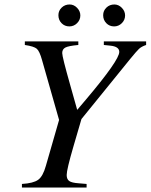

<svg xmlns="http://www.w3.org/2000/svg" viewBox="-20 -838 673 858"><path d="M539 -769Q539 -749 524.5 -734.5Q510 -720 490 -720Q469 -720 455 -734.5Q441 -749 441 -770Q441 -790 455.5 -804Q470 -818 491 -818Q510 -818 524.5 -803Q539 -788 539 -769ZM339 -769Q339 -749 324.5 -734.5Q310 -720 290 -720Q269 -720 255 -734.5Q241 -749 241 -770Q241 -790 255.5 -804Q270 -818 291 -818Q310 -818 324.5 -803Q339 -788 339 -769ZM633 -653V-637Q612 -630 601 -619.5Q590 -609 563 -576L344 -306L308 -183Q278 -80 278 -56Q278 -37 289.5 -29Q301 -21 331 -19L367 -16V0H78V-16Q129 -19 150.5 -34.5Q172 -50 185 -97L244 -302L168 -569Q157 -609 144.5 -620Q132 -631 91 -637V-653H330V-637Q286 -633 272 -625.5Q258 -618 258 -601Q258 -584 294 -457L325 -347L364 -393Q513 -569 513 -606Q513 -630 473 -634L444 -637V-653Z"/></svg>

Font: STIX MathJax Latin
Style: Italic
Weight: 400
Italic angle: -16.33°
Designer: MicroPress Inc., with final additions and corrections provided by Coen Hoffman, Elsevier (retired)
Version: Version 1.1.1